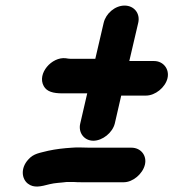

<svg xmlns="http://www.w3.org/2000/svg" viewBox="-20 -631 623 689"><path d="M500 -40C508 -73 485 -101 452 -101H303C283 -101 257 -103 238 -101C207 -99 181 -96 153 -90C123 -82 101 -81 81 -58C53 -27 58 11 80 28C102 45 127 38 158 30C178 25 198 25 220 22H243C254 23 265 23 275 23H424C457 23 492 -7 500 -40ZM352 -549 322 -420H233C229 -420 221 -421 216 -422C166 -428 112 -367 137 -322C148 -302 171 -296 204 -296H293L268 -188C260 -155 282 -126 315 -126C348 -126 384 -155 392 -188L415 -288H504C537 -288 573 -317 581 -350C589 -383 566 -412 533 -412H444L476 -549C484 -583 461 -611 427 -611C393 -611 360 -583 352 -549Z"/></svg>

Font: Electronic
Style: ThkIt
Weight: 900
Version: Version 1.011